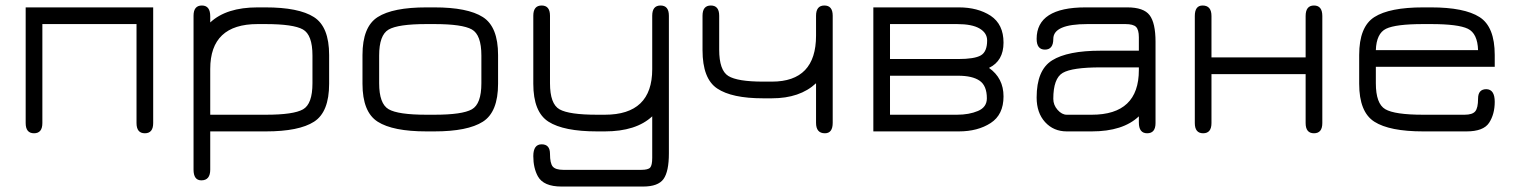

<svg xmlns="http://www.w3.org/2000/svg" viewBox="-20 -477 5505 697"><path d="M73.2 -450.2H536.1V-30.3Q536.1 6.8 505.9 6.8Q475.6 6.8 475.6 -30.3V-389.6H133.8V-30.3Q133.8 6.8 103.5 6.8Q73.2 6.8 73.2 -30.3Z M1114.3 -275.4Q1114.3 -350.6 1079.6 -370.1Q1044.9 -389.6 943.4 -389.6H915Q743.2 -389.6 743.2 -226.6V-60.5H945.3Q1045.9 -60.5 1080.1 -80.1Q1114.3 -99.6 1114.3 -174.8ZM1174.8 -172.9Q1174.8 -70.3 1120.1 -35.2Q1065.4 0 945.3 0H743.2V138.7Q743.2 177.7 710.9 177.7Q682.6 177.7 682.6 138.7V-419.9Q682.6 -457 712.9 -457Q743.2 -457 743.2 -418V-395.5Q801.8 -450.2 915 -450.2H943.4Q1064.5 -450.2 1119.6 -415Q1174.8 -379.9 1174.8 -277.3Z M1556.6 0H1528.3Q1406.2 0 1351.1 -35.2Q1295.9 -70.3 1295.9 -172.9V-277.3Q1295.9 -379.9 1351.1 -415Q1406.2 -450.2 1528.3 -450.2H1556.6Q1677.7 -450.2 1732.9 -415Q1788.1 -379.9 1788.1 -277.3V-172.9Q1788.1 -70.3 1732.9 -35.2Q1677.7 0 1556.6 0ZM1528.3 -60.5H1556.6Q1658.2 -60.5 1692.9 -80.1Q1727.5 -99.6 1727.5 -174.8V-275.4Q1727.5 -350.6 1692.9 -370.1Q1658.2 -389.6 1556.6 -389.6H1528.3Q1424.8 -389.6 1390.6 -369.6Q1356.4 -349.6 1356.4 -275.4V-174.8Q1356.4 -100.6 1390.6 -80.6Q1424.8 -60.5 1528.3 -60.5Z M2408.2 80.1Q2408.2 145.5 2388.7 172.9Q2369.1 200.2 2314.5 200.2H2018.6Q1953.1 200.2 1932.6 163.1Q1916 132.8 1916 89.8Q1916 46.9 1946.3 46.9Q1976.6 46.9 1976.6 81.5Q1976.6 116.2 1986.8 127.9Q1997.1 139.6 2025.4 139.6H2307.6Q2333 139.6 2340.3 131.3Q2347.7 123 2347.7 95.7V-54.7Q2289.1 0 2175.8 0H2147.5Q2026.4 0 1971.2 -35.2Q1916 -70.3 1916 -172.9V-419.9Q1916 -457 1946.3 -457Q1976.6 -457 1976.6 -419.9V-174.8Q1976.6 -99.6 2011.2 -80.1Q2045.9 -60.5 2147.5 -60.5H2175.8Q2347.7 -60.5 2347.7 -225.6V-419.9Q2347.7 -457 2377.9 -457Q2408.2 -457 2408.2 -419.9Z M2782.2 -180.7Q2942.4 -180.7 2942.4 -347.7V-419.9Q2942.4 -457 2972.7 -457Q3002.9 -457 3002.9 -419.9V-31.2Q3002.9 6.8 2974.6 6.8Q2942.4 6.8 2942.4 -31.2V-174.8Q2883.8 -120.1 2782.2 -120.1H2750Q2636.7 -120.1 2583.5 -155.8Q2530.3 -191.4 2530.3 -294.9V-419.9Q2530.3 -457 2560.5 -457Q2590.8 -457 2590.8 -419.9V-296.9Q2590.8 -221.7 2624 -201.2Q2657.2 -180.7 2750 -180.7Z M3150.4 -450.2H3460.9Q3529.3 -450.2 3576.2 -419.9Q3623 -388.7 3623 -322.3Q3623 -255.9 3570.3 -230.5Q3623 -193.4 3623 -127Q3623 -60.5 3576.2 -30.3Q3529.3 0 3460.9 0H3150.4ZM3458 -202.1H3210.9V-60.5H3454.1Q3498 -60.5 3530.3 -74.2Q3562.5 -87.9 3562.5 -120.1Q3562.5 -166 3536.1 -184.1Q3509.8 -202.1 3458 -202.1ZM3454.1 -389.6H3210.9V-262.7H3458Q3517.6 -262.7 3540.5 -275.9Q3563.5 -289.1 3563.5 -330.1Q3563.5 -357.4 3536.1 -373.5Q3508.8 -389.6 3454.1 -389.6Z M3975.6 -232.4Q3872.1 -232.4 3837.9 -212.4Q3803.7 -192.4 3803.7 -118.2Q3803.7 -95.7 3819.3 -78.1Q3835 -60.5 3852.5 -60.5H3943.4Q4114.3 -60.5 4114.3 -222.7V-232.4ZM3975.6 -293H4114.3V-341.8Q4114.3 -369.1 4104 -379.4Q4093.8 -389.6 4065.4 -389.6H3927.7Q3803.7 -389.6 3803.7 -335.9Q3803.7 -296.9 3773.4 -296.9Q3743.2 -296.9 3743.2 -335.9Q3743.2 -450.2 3920.9 -450.2H4072.3Q4131.8 -450.2 4153.3 -421.9Q4174.8 -393.6 4174.8 -325.2V-30.3Q4174.8 6.8 4144.5 6.8Q4114.3 6.8 4114.3 -32.2V-54.7Q4056.6 0 3943.4 0H3852.5Q3804.7 0 3773.9 -33.7Q3743.2 -67.4 3743.2 -123Q3743.2 -222.7 3799.3 -257.8Q3855.5 -293 3975.6 -293Z M4377.9 -30.3Q4377.9 6.8 4347.7 6.8Q4317.4 6.8 4317.4 -30.3V-418.9Q4317.4 -457 4345.7 -457Q4377.9 -457 4377.9 -418.9V-268.6H4719.7V-418.9Q4719.7 -457 4750 -457Q4780.3 -457 4780.3 -418.9V-30.3Q4780.3 6.8 4750 6.8Q4719.7 6.8 4719.7 -30.3V-208H4377.9Z M5406.2 -277.3V-234.4H4974.6V-174.8Q4974.6 -100.6 5008.8 -80.6Q5043 -60.5 5146.5 -60.5H5296.9Q5325.2 -60.5 5335.4 -72.8Q5345.7 -85 5345.7 -119.1Q5345.7 -153.3 5376 -153.3Q5406.2 -152.3 5406.2 -107.4Q5406.2 -62.5 5385.7 -31.2Q5365.2 0 5303.7 0H5146.5Q5024.4 0 4969.2 -35.2Q4914.1 -70.3 4914.1 -172.9V-277.3Q4914.1 -379.9 4969.2 -415Q5024.4 -450.2 5146.5 -450.2H5174.8Q5295.9 -450.2 5351.1 -415Q5406.2 -379.9 5406.2 -277.3ZM5174.8 -389.6H5146.5Q5046.9 -389.6 5011.7 -372.6Q4976.6 -355.5 4974.6 -294.9H5345.7Q5343.8 -355.5 5308.6 -372.6Q5273.4 -389.6 5174.8 -389.6Z"/></svg>

Font: Jura
Style: Medium
Weight: 500
Version: Version 2.6.1